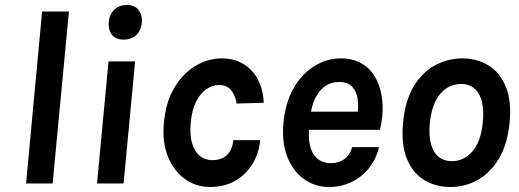

<svg xmlns="http://www.w3.org/2000/svg" viewBox="-20 -732 2072 766"><path d="M84 0 148 -686H255L190 0Z M473.5 -574Q442.5 -574 427.2 -592.2Q412 -610.5 413.5 -643Q416.5 -674 435.8 -693Q455 -712 486 -712Q516.5 -712 532.2 -693.2Q548 -674.5 546 -643Q543 -610.5 523.5 -592.2Q504 -574 473.5 -574ZM367 0 413 -487H519L473 0Z M817 14Q762.5 14 718 -17.8Q673.5 -49.5 650 -107.2Q626.5 -165 634 -243Q641.5 -325.5 675.8 -382.5Q710 -439.5 760 -469.2Q810 -499 865.5 -499Q907.5 -499 938.5 -483.8Q969.5 -468.5 990.2 -443Q1011 -417.5 1021.2 -386Q1031.5 -354.5 1032 -322L924 -319Q919.5 -350.5 902.5 -371.8Q885.5 -393 854.5 -393Q829 -393 804.8 -377.2Q780.5 -361.5 763.2 -328.5Q746 -295.5 741 -243Q736.5 -193 746.5 -159.8Q756.5 -126.5 777.5 -109.8Q798.5 -93 826 -93Q865.5 -93 886.5 -114.8Q907.5 -136.5 911 -173H1018Q1013.5 -121.5 988 -79Q962.5 -36.5 919.2 -11.2Q876 14 817 14Z M1292.5 14Q1236 14 1192 -18Q1148 -50 1125.8 -107.8Q1103.5 -165.5 1111 -243Q1118.5 -323 1151.5 -380.2Q1184.5 -437.5 1234 -468.2Q1283.5 -499 1340 -499Q1387.5 -499 1421 -480Q1454.5 -461 1474.5 -428Q1494.5 -395 1502 -353.5Q1509.5 -312 1505 -267Q1503.5 -253.5 1501.2 -240.5Q1499 -227.5 1496 -214H1190.5L1215 -232.5Q1209 -189 1216 -154.8Q1223 -120.5 1244.2 -100.8Q1265.5 -81 1301.5 -81Q1331 -81 1353.5 -97Q1376 -113 1385 -145H1492Q1481 -98 1452.8 -62.2Q1424.5 -26.5 1383.2 -6.2Q1342 14 1292.5 14ZM1218.5 -270.5 1198.5 -286.5H1430.5L1406 -272Q1411 -305.5 1407 -335.8Q1403 -366 1385.5 -385.5Q1368 -405 1332.5 -405Q1300 -405 1275.8 -387.2Q1251.5 -369.5 1237 -339Q1222.5 -308.5 1218.5 -270.5Z M1777.5 14Q1717 14 1671.2 -14.5Q1625.5 -43 1602.8 -100Q1580 -157 1588 -242Q1596 -329 1629.8 -386Q1663.5 -443 1714.8 -471Q1766 -499 1825 -499Q1884 -499 1929.5 -470.8Q1975 -442.5 1998.2 -385.5Q2021.5 -328.5 2013 -242Q2004.5 -156.5 1970.8 -99.8Q1937 -43 1886.8 -14.5Q1836.5 14 1777.5 14ZM1783 -89Q1830.5 -89 1864.5 -127.8Q1898.5 -166.5 1906 -242Q1913.5 -319.5 1890 -358.2Q1866.5 -397 1819 -397Q1771 -397 1737 -358.2Q1703 -319.5 1695 -242Q1690 -192 1699.2 -157.8Q1708.5 -123.5 1730 -106.2Q1751.5 -89 1783 -89Z"/></svg>

Font: Karla
Style: Bold Italic
Weight: 700
Italic angle: -8°
Designer: Jonathan Pinhorn
Version: Version 2.004;gftools[0.9.33]